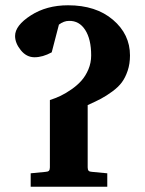

<svg xmlns="http://www.w3.org/2000/svg" viewBox="-20 -707 548 727"><path d="M472.2 -497.1Q472.2 -465.3 463.4 -439.2Q454.6 -413.1 441.4 -395.3Q428.2 -377.4 405.3 -360.6Q382.3 -343.8 362.5 -333.3Q342.8 -322.8 312 -309.1V-73.2Q312 -64 315.7 -60.3Q319.3 -56.6 329.1 -56.2L386.2 -50.8V0H96.2V-50.8L151.9 -56.2Q161.6 -56.6 165.3 -60.5Q168.9 -64.5 168.9 -73.2V-328.1Q189.9 -335 209.5 -344.2Q229 -353.5 250.7 -368.7Q272.5 -383.8 288.3 -401.6Q304.2 -419.4 314.7 -444.3Q325.2 -469.2 325.2 -497.1Q325.2 -558.6 302.5 -593.8Q279.8 -628.9 241.2 -627.9Q221.7 -627.9 203.1 -613.8L175.8 -508.8Q141.6 -490.2 110.8 -490.2Q80.1 -490.2 58.6 -517.1Q37.1 -543.9 37.1 -570.8Q37.1 -610.4 96.7 -648.7Q156.2 -687 237.8 -687Q343.3 -687 407.7 -632.1Q472.2 -577.1 472.2 -497.1Z"/></svg>

Font: Veleka
Style: Bold
Weight: 700
Designer: Stefan Peev, Context Ltd, 2016; SIL International, 1997-2014.
Foundry: Stefan Peev, Context Ltd, 2016
Version: Version 1.000